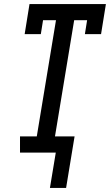

<svg xmlns="http://www.w3.org/2000/svg" viewBox="-20 -755 544 950"><path d="M227 175 256 0H79V-80H162L257 -655H193L182 -586H102L126 -735H504L480 -586H400L411 -655H347L252 -80H349L307 175Z"/></svg>

Font: Iosevka Curly Slab Medium
Style: Italic
Weight: 500
Italic angle: -9°
Monospace: yes
Designer: Belleve Invis
Foundry: Belleve Invis
Version: Version 22.1.2; ttfautohint (v1.8.4)